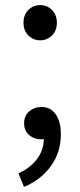

<svg xmlns="http://www.w3.org/2000/svg" viewBox="-20 -550 318 760"><path d="M138.8 -390.4Q111.7 -390.4 92.4 -409.6Q73 -428.8 73 -459.6Q73 -491.3 92.4 -510.6Q111.7 -529.9 138.8 -529.9Q166.5 -529.9 185.8 -510.6Q205.1 -491.3 205.1 -459.6Q205.1 -428.8 185.8 -409.6Q166.5 -390.4 138.8 -390.4ZM75 189.8 53 136.3Q99.7 115.1 126.7 79.2Q153.7 43.4 153.3 -2.7L143.4 -84.9L187.8 -18Q178.4 -7 166.7 -2.7Q155 1.5 141.8 1.5Q115.5 1.5 95.5 -15.3Q75.5 -32.2 75.5 -62.5Q75.5 -92.2 95.8 -109.4Q116.1 -126.5 143.8 -126.5Q180.2 -126.5 200.5 -97.7Q220.9 -69 220.9 -19Q220.9 53 181.6 107.2Q142.4 161.5 75 189.8Z"/></svg>

Font: Noto Sans JP
Style: Regular
Weight: 100
Designer: Ryoko NISHIZUKA 西塚涼子 (kana, bopomofo & ideographs); Paul D. Hunt (Latin, Greek & Cyrillic); Sandoll Communications 산돌커뮤니
Foundry: Adobe
Version: Version 2.004;hotconv 1.0.118;makeotfexe 2.5.65603